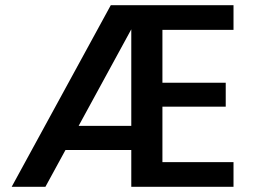

<svg xmlns="http://www.w3.org/2000/svg" viewBox="-20 -720 975 740"><path d="M25 0 407 -700H880V-605H606V-401H850V-309H606V-95H880V0H486V-607L155 0ZM166 -142 216 -235H543V-142Z"/></svg>

Font: DM Sans 17pt SemiBold
Style: Regular
Weight: 600
Version: Version 4.004;gftools[0.9.30]